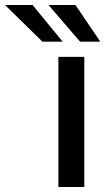

<svg xmlns="http://www.w3.org/2000/svg" viewBox="-152 -743 434 763"><path d="M183 -517V0H80V-517ZM148 -723 246.5 -577.5H166L41 -723ZM-22.5 -723 97 -577.5H16.5L-132 -723Z"/></svg>

Font: Public Sans Medium
Style: Regular
Weight: 500
Designer: The Public Sans Project Authors: Dan O. Williams and USWDS (Libre Franklin designed by Pablo Impallari and Rodrigo Fuenz
Version: Version 1.007